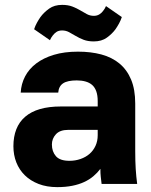

<svg xmlns="http://www.w3.org/2000/svg" viewBox="-20 -755 620 788"><path d="M215 13Q172 13 138.5 0Q105 -13 82 -35.5Q59 -58 47 -88.5Q35 -119 35 -155Q35 -194 47 -224.5Q59 -255 83.5 -276Q108 -297 144.5 -307.5Q181 -318 230 -318H381V-340Q381 -364 375 -380.5Q369 -397 358 -406.5Q347 -416 331 -420.5Q315 -425 295 -425Q276 -425 262 -422Q248 -419 239 -413Q230 -407 225 -397.5Q220 -388 219 -375H65Q67 -411 83 -441.5Q99 -472 128.5 -494.5Q158 -517 201 -530Q244 -543 300 -543Q353 -543 396 -531.5Q439 -520 470 -494.5Q501 -469 518 -428.5Q535 -388 535 -330V-135Q535 -93 537 -61.5Q539 -30 543 0H397Q395 -17 393.5 -30Q392 -43 392 -62Q380 -46 363.5 -32Q347 -18 325.5 -8Q304 2 276.5 7.5Q249 13 215 13ZM265 -95Q289 -95 310.5 -102.5Q332 -110 347.5 -123.5Q363 -137 372 -156.5Q381 -176 381 -200V-222H260Q226 -222 209.5 -204Q193 -186 193 -162Q193 -133 209.5 -114Q226 -95 265 -95ZM365 -585Q341 -585 323.1 -591.8Q305.2 -598.7 290.6 -607.5Q276 -616.3 263 -623.2Q250 -630 235 -630Q220.9 -630 212 -624Q203 -618 197 -610Q193 -605 190 -600Q187 -595 185 -590L120 -635Q124.6 -649 131.5 -661.5Q138.4 -674 146 -685Q160 -704 181.5 -719.5Q203 -735 235 -735Q259 -735 276.9 -728.2Q294.7 -721.3 309.4 -712.5Q324 -703.7 337 -696.8Q350 -690 365.2 -690Q378 -690 387.7 -696Q397.4 -702 403 -710Q407 -715 410 -720Q413 -725 415 -730L480 -685Q475.4 -671 468.5 -658.5Q461.6 -646 454 -635Q440 -616 418.5 -600.5Q397 -585 365 -585Z"/></svg>

Font: Golos Text VF
Style: Regular
Weight: 400
Designer: A.Korolkova, Vitaly Kuzmin
Foundry: ParaType Ltd
Version: Version 2.003